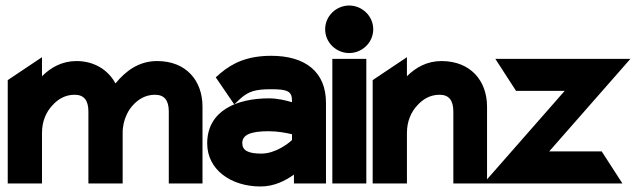

<svg xmlns="http://www.w3.org/2000/svg" viewBox="-20 -664 2302 695"><path d="M8 0H132V-183C132 -226 148 -260 170 -283C189 -304 215 -321 250 -321C284 -321 300 -301 300 -260V0H424V-183C424 -209 430 -231 439 -250C445 -263 452 -273 461 -283C480 -304 506 -321 541 -321C575 -321 591 -301 591 -260V0H713V-278C713 -372 654 -443 549 -443C482 -443 435 -407 398 -362C371 -412 320 -443 257 -443C205 -443 164 -420 132 -388V-457L8 -374Z M730 -145C730 -49 817 11 923 11C973 11 1013 -10 1044 -32V0H1160V-292C1160 -404 1085 -462 962 -462C877 -462 823 -437 778 -399L761 -384L828 -286L849 -306C880 -334 905 -341 962 -341C1022 -341 1037 -333 1037 -299V-294C1017 -300 986 -308 953 -308C840 -308 730 -265 730 -145ZM857 -146C857 -177 889 -189 953 -189C984 -189 1017 -183 1037 -178V-157C1022 -143 976 -108 926 -108C877 -108 857 -120 857 -146Z M1157 -558C1157 -510 1197 -472 1244 -472C1291 -472 1331 -510 1331 -558C1331 -606 1291 -644 1244 -644C1197 -644 1157 -606 1157 -558ZM1183 0H1306V-451H1183Z M1329 0H1453V-183C1453 -226 1469 -260 1491 -283C1510 -304 1536 -321 1571 -321C1605 -321 1621 -301 1621 -260V0H1743V-278C1743 -372 1683 -443 1578 -443C1526 -443 1485 -420 1453 -388V-457L1329 -374Z M1730 0H2233L2158 -116H1968L2262 -451H1773L1848 -335H2024Z"/></svg>

Font: Charger Pro
Style: UltraNar
Weight: 900
Designer: Jasper
Foundry: Cannot Into Space Fonts
Version: Version 1.09